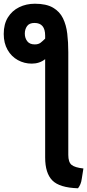

<svg xmlns="http://www.w3.org/2000/svg" viewBox="-86 -810 467 1029"><path d="M156 34Q156 118 194.5 157Q233 196 332 199Q348 179 352 149.5Q356 120 361 93Q315 88 297.5 73.5Q280 59 280 20V-531Q280 -583 274.5 -629.5Q269 -676 251.5 -712Q234 -748 198 -769Q162 -790 101 -790Q55 -790 17 -771.5Q-21 -753 -43.5 -717Q-66 -681 -66 -628Q-66 -579 -45.5 -543Q-25 -507 9.5 -488Q44 -469 84 -469Q126 -469 156 -493ZM100 -572Q73 -572 60 -589Q47 -606 47 -630Q47 -653 59 -670Q71 -687 99 -687Q156 -687 156 -619V-603Q143 -590 131.5 -581Q120 -572 100 -572Z"/></svg>

Font: Repo DemiBold
Style: Regular
Weight: 600
Designer: Stefan Peev
Foundry: Context Ltd
Version: Version 1.502